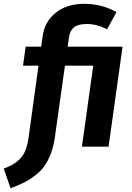

<svg xmlns="http://www.w3.org/2000/svg" viewBox="-96 -777 699 1017"><path d="M553.2 -529.8 479 0H337.9L397.9 -429.2H248L194.8 -50.8Q188 -2 173.1 37.1Q158.2 76.2 138.7 103.3Q119.1 130.4 89.6 152.8Q60.1 175.3 30.5 190.2Q1 205.1 -40 220.2L-76.2 116.2Q-45.9 104.5 -25.6 92.5Q-5.4 80.6 12 62Q29.3 43.5 39.6 16.8Q49.8 -9.8 55.2 -46.9L107.9 -429.2H25.9L40 -529.8H122.1L129.9 -585Q140.1 -661.6 198.7 -709.2Q257.3 -756.8 352.1 -756.8Q442.4 -756.8 521 -712.9L471.2 -622.1Q417 -649.9 363.8 -649.9Q318.4 -649.9 296.4 -632.6Q274.4 -615.2 269 -577.1L262.2 -529.8Z"/></svg>

Font: FiraGO SemiBold
Style: Italic
Weight: 600
Italic angle: -8°
Designer: bBox Type GmbH
Foundry: bBox Type GmbH
Version: Version 1.001;PS 001.001;hotconv 1.0.88;makeotf.lib2.5.64775